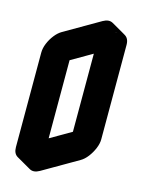

<svg xmlns="http://www.w3.org/2000/svg" viewBox="-141 -1007 846 1139"><g transform="rotate(15 281.5 -437.0)"><path d="M217 -740 433 -865Q467 -885 493.5 -870Q520 -855 520 -815V-235Q520 -209 507.5 -179Q495 -149 475.5 -123.5Q456 -98 433 -85L217 40Q182 60 156 45Q130 30 130 -10V-590Q130 -617 142 -646.5Q154 -676 174 -701.5Q194 -727 217 -740ZM217 -60 433 -185V-765L217 -640ZM433 -765V-185L346 -235V-815ZM433 -185 217 -60 130 -110 346 -235ZM494 -870Q467 -885 433 -865L217 -740Q194 -727 174 -701.5Q154 -676 142 -646.5Q130 -617 130 -590V-10Q130 30 156 45L69 -5Q43 -20 43 -60V-640Q43 -667 55 -696.5Q67 -726 87 -751.5Q107 -777 130 -790L346 -915Q381 -935 407 -920Z"/></g></svg>

Font: Nabla Normal
Style: Regular
Weight: 400
Designer: Arthur Reinders Folmer
Version: Version 1.000